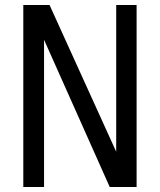

<svg xmlns="http://www.w3.org/2000/svg" viewBox="-20 -748 640 768"><path d="M526.4 0H418.9L156.2 -588.9V0H73.2V-728H178.2L444.8 -141.1V-728H526.4Z"/></svg>

Font: Oxygen Mono
Style: Regular
Weight: 400
Designer: Vernon Adams
Foundry: Vernon Adams
Version: Version 0.201; ttfautohint (v0.8) -r 50 -G 200 -x